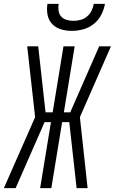

<svg xmlns="http://www.w3.org/2000/svg" viewBox="-43 -975 595 995"><path d="M411 0H354L316 -342H279L223 0H165L221 -342H188L38 0H-23L139 -368L98 -735H155L193 -393H230L286 -735H344L288 -393H321L471 -735H532L371 -368ZM329 -815Q300 -815 273 -823Q246 -831 227.5 -850.5Q209 -870 203.5 -898Q198 -926 203 -955H261Q258 -937 260.5 -919.5Q263 -902 274 -889.5Q285 -877 302.5 -872Q320 -867 338 -867Q356 -867 374.5 -872Q393 -877 408 -889.5Q423 -902 431.5 -919.5Q440 -937 443 -955H501Q496 -926 481.5 -898Q467 -870 442.5 -850.5Q418 -831 388 -823Q358 -815 329 -815Z"/></svg>

Font: Iosevka Term Curly Light
Style: Italic
Weight: 300
Italic angle: -9°
Designer: Belleve Invis
Foundry: Belleve Invis
Version: Version 32.3.0